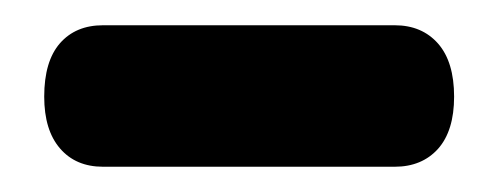

<svg xmlns="http://www.w3.org/2000/svg" viewBox="-20 -637 394 152"><path d="M15 -560.5Q15 -588.5 27.5 -602.8Q40 -617 61.5 -617H292.5Q314 -617 326.8 -602.5Q339.5 -588 339.5 -560.5Q339.5 -533.5 326.8 -519.2Q314 -505 292.5 -505H61.5Q40 -505 27.5 -519.5Q15 -534 15 -560.5Z"/></svg>

Font: Fraunces 144pt S100 Black
Style: Regular
Weight: 900
Version: Version 1.000